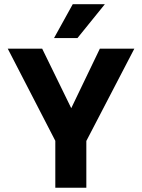

<svg xmlns="http://www.w3.org/2000/svg" viewBox="-20 -878 665 898"><path d="M470.4 -858.3H320.2L232.7 -700H342.3ZM238.7 -219.4V0H383.8V-218.7L608.4 -650.5H447.1L313.2 -372L177.2 -650.5H16.2Z"/></svg>

Font: Overused Grotesk Light
Style: Regular
Weight: 300
Designer: RandomMaerks
Version: Version 0.005